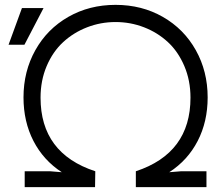

<svg xmlns="http://www.w3.org/2000/svg" viewBox="-20 -766 908 786"><path d="M369.1 0H81.1V-64.9H185.1L232.9 -61Q157.7 -109.9 116.9 -189Q76.2 -268.1 76.2 -367.2Q76.2 -474.1 124.8 -560.8Q173.3 -647.5 259.5 -696.8Q345.7 -746.1 453.1 -746.1Q560.5 -746.1 646.7 -696.8Q732.9 -647.5 781.5 -560.8Q830.1 -474.1 830.1 -367.2Q830.1 -268.1 789.3 -189Q748.5 -109.9 672.9 -61L721.2 -64.9H825.2V0H536.1V-64.9Q759.8 -138.7 759.8 -366.2Q759.8 -436.5 734.6 -495.6Q709.5 -554.7 667.2 -593.8Q625 -632.8 569.6 -654.3Q514.2 -675.8 453.1 -675.8Q392.1 -675.8 336.7 -654.3Q281.2 -632.8 238.8 -593.8Q196.3 -554.7 171.1 -495.6Q146 -436.5 146 -366.2Q146 -138.2 370.1 -64.9ZM15.1 -583 69.8 -732.9H158.2L80.1 -583Z"/></svg>

Font: Kreadon
Style: Regular
Weight: 400
Designer: kohakuno
Foundry: StudioGnu
Version: Version 1.000;Glyphs 3.1.2 (3151)